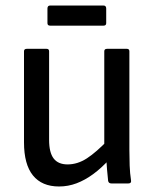

<svg xmlns="http://www.w3.org/2000/svg" viewBox="-20 -665 557 696"><path d="M194 11Q132 11 99.5 -29Q67 -69 67 -149V-479Q67 -488 77 -488H149Q158 -488 158 -479V-158Q158 -112 174.5 -90.5Q191 -69 225 -69Q261 -69 295 -91Q329 -113 374 -160L377 -88Q348 -56 318 -34Q288 -12 257.5 -0.5Q227 11 194 11ZM384 0Q374 0 372 -9Q370 -29 368 -50.5Q366 -72 365 -93L358 -131V-479Q358 -488 368 -488H440Q449 -488 449 -479V-122Q449 -93 450 -65Q451 -37 455 -11Q457 0 445 0ZM162 -572Q152 -572 152 -581V-634Q152 -645 162 -645H355Q365 -645 365 -634V-581Q365 -572 355 -572Z"/></svg>

Font: Sofia Sans Semi Condensed Medium
Style: Regular
Weight: 500
Designer: Botio Nikoltchev, Ani Petrova
Foundry: lettersoup
Version: Version 4.100